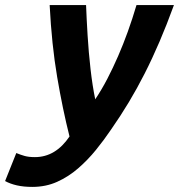

<svg xmlns="http://www.w3.org/2000/svg" viewBox="-110 -546 703 754"><path d="M17 188Q-17 188 -43.5 182Q-70 176 -90 165L-46 55Q-29 62 -13 66.5Q3 71 27 71Q68 71 102 50.5Q136 30 163 -10Q136 -117 114.5 -243.5Q93 -370 85 -526H228Q230 -473 234 -407Q238 -341 245.5 -275Q253 -209 264 -156Q290 -195 312 -237.5Q334 -280 354 -326Q374 -372 392 -422Q410 -472 426 -526H573Q545 -449 516.5 -382.5Q488 -316 458 -257Q428 -198 395.5 -144Q363 -90 326 -37Q299 3 267 42.5Q235 82 197 115Q159 148 114.5 168Q70 188 17 188Z"/></svg>

Font: Ubuntu Sans Mono
Style: Bold Italic
Weight: 700
Italic angle: -13.5°
Monospace: yes
Designer: Dalton Maag Ltd
Foundry: Dalton Maag Ltd
Version: Version 1.006